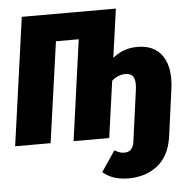

<svg xmlns="http://www.w3.org/2000/svg" viewBox="-60 -755 1014 1041"><g transform="rotate(-5 447.0 -234.5)"><path d="M875 -291Q875 -261 871 -236L839 0L835 27Q820 125 756.5 176Q693 227 598 227Q511 227 458 181L534 69Q550 78 561.5 82Q573 86 589 86Q610 86 623 73Q636 60 640 36L645 0L678 -242Q681 -262 681 -277Q681 -309 668.5 -323.5Q656 -338 629 -338Q589 -338 555 -308L512 0H318L394 -548H270L193 0H0L97 -696H609L572 -431Q630 -479 706 -479Q789 -479 832 -429Q875 -379 875 -291Z"/></g></svg>

Font: Fira Sans Condensed Black
Style: Italic
Weight: 900
Width: 3
Italic angle: -8°
Designer: Carrois Corporate & Edenspiekermann AG
Foundry: Carrois Corporate GbR & Edenspiekermann AG
Version: Version 4.203